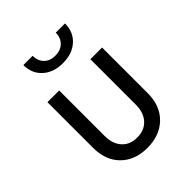

<svg xmlns="http://www.w3.org/2000/svg" viewBox="-221 -909 1043 1043"><g transform="rotate(-45 300.0 -387.5)"><path d="M299 10Q204 10 147 -46.5Q90 -103 90 -200V-550H180V-200Q180 -140 212 -104.5Q244 -69 299 -69Q355 -69 387.5 -104.5Q420 -140 420 -200V-550H510V-200Q510 -103 452 -46.5Q394 10 299 10ZM300 -640Q228 -640 184 -680Q140 -720 140 -785H211Q211 -746 235 -722Q259 -698 299 -698Q340 -698 364.5 -722Q389 -746 389 -785H460Q460 -720 416 -680Q372 -640 300 -640Z"/></g></svg>

Font: JetBrains Mono NL
Style: Regular
Weight: 400
Monospace: yes
Designer: Philipp Nurullin, Konstantin Bulenkov
Foundry: JetBrains
Version: Version 2.305; ttfautohint (v1.8.4.7-5d5b)